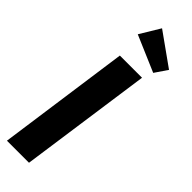

<svg xmlns="http://www.w3.org/2000/svg" viewBox="-311 -943 950 950"><g transform="rotate(45 164.0 -468.0)"><path d="M158.2 -936 328.1 -814.9 283.2 -749 94.2 -830.1ZM261.2 -692.9 163.1 0H8.8L106 -692.9Z"/></g></svg>

Font: Fira Sans Compressed
Style: Bold Italic
Weight: 700
Width: 3
Italic angle: -8°
Designer: Carrois Corporate & Edenspiekermann AG
Foundry: Carrois Corporate GbR & Edenspiekermann AG
Version: Version 4.203;PS 004.203;hotconv 1.0.88;makeotf.lib2.5.64775